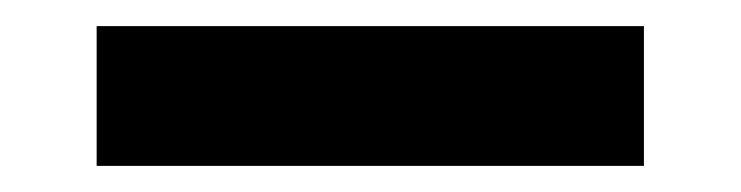

<svg xmlns="http://www.w3.org/2000/svg" viewBox="-20 -363 567 147"><path d="M54 -236V-343H473V-236Z"/></svg>

Font: Firefly Display
Style: Bold
Weight: 700
Designer: Colophon Foundry, Jonny Pinhorn
Foundry: Colophon Foundry
Version: Version 1.200; ttfautohint (v1.8.3)